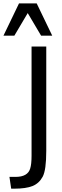

<svg xmlns="http://www.w3.org/2000/svg" viewBox="-75 -1004 363 1128"><path d="M-54.7 -794.4 36.6 -983.9H140.6L231.9 -794.4H166.5L87.9 -927.2L9.3 -794.4ZM110.4 -88.4V-730.5H196.8V-117.7Q196.8 -4.9 175.8 34.2Q154.8 73.2 116.2 88.9Q77.1 104.5 7.8 104.5H-9.3L-19.5 35.2H16.6Q87.9 35.2 102.5 -14.2Q110.4 -40 110.4 -88.4Z"/></svg>

Font: Oxygen-Regular
Style: Regular
Weight: 400
Designer: Vernon Adams
Foundry: Vernon Adams
Version: Version Release 0.2.3 webfont; ttfautohint (v0.93.3-1d66) -l